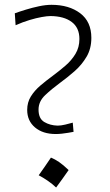

<svg xmlns="http://www.w3.org/2000/svg" viewBox="-20 -790 467 817"><path d="M217.3 -219.7Q229.5 -219.7 243.2 -221.2Q256.8 -222.7 270 -224.9Q283.2 -227.1 293 -229L289.6 -268.1Q276.4 -264.2 257.6 -259.8Q238.8 -255.4 225.1 -255.4Q192.9 -256.3 168.5 -270.8Q144 -285.2 144 -323.7Q144 -358.4 172.1 -385Q200.2 -411.6 236.8 -438.5Q267.6 -460.9 297.9 -487.5Q328.1 -514.2 348.4 -548.6Q368.7 -583 368.7 -628.9Q368.7 -697.8 321.3 -733.6Q273.9 -769.5 199.2 -769.5Q174.8 -769.5 146 -763.4Q117.2 -757.3 90.1 -749Q63 -740.7 43 -733.4L46.4 -682.6Q77.1 -696.3 105.7 -704.8Q134.3 -713.4 157.5 -717.5Q180.7 -721.7 194.8 -721.7Q252.4 -721.2 285.2 -696.5Q317.9 -671.9 317.9 -624Q317.9 -588.4 301 -560.5Q284.2 -532.7 258.1 -510.3Q231.9 -487.8 203.6 -466.8Q176.3 -446.8 151.6 -425.8Q127 -404.8 111.3 -379.6Q95.7 -354.5 95.7 -322.3Q95.7 -275.9 128.9 -247.8Q162.1 -219.7 217.3 -219.7ZM196.8 -119.4Q183.4 -99.6 170.8 -81.3Q158.2 -63 144.7 -44.2Q164.1 -34 183.1 -20.9Q202.2 -7.7 218.8 7.9Q232.8 -10.9 246 -29.5Q259.1 -48 272 -66.3Q250 -87.7 231.5 -100.4Q212.9 -113 196.8 -119.4Z"/></svg>

Font: Pinar-VF
Style: Regular
Weight: 300
Designer: Amin Abedi
Version: Version 3.0